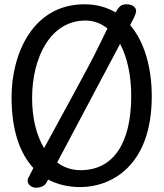

<svg xmlns="http://www.w3.org/2000/svg" viewBox="-20 -858 764 897"><path d="M111 -24C110 -22 109 -16 109 -14C109 7 132 19 146 19C173 19 190 9 197 -5L205 -19C249 4 300 16 355 16C499 16 689 -82 689 -408C689 -540 656 -661 588 -741L602 -768C607 -776 616 -797 616 -807C616 -823 599 -838 571 -838C548 -838 537 -830 520 -800C479 -824 431 -838 375 -838C134 -838 34 -608 34 -404C34 -249 73 -141 136 -73ZM130 -400C130 -590 216 -762 379 -762C419 -762 453 -748 482 -725C416 -591 430 -615 326 -423L186 -166C151 -224 130 -304 130 -400ZM593 -410C593 -182 505 -63 357 -63C316 -63 279 -75 247 -99L541 -653C575 -590 593 -504 593 -410Z"/></svg>

Font: Life Savers
Style: ExtraBold
Weight: 800
Designer: Pablo Impallari, Rodrigo Fuenzalida, Brenda Gallo
Foundry: Pablo Impallari, Rodrigo Fuenzalida, Brenda Gallo
Version: Version 3.000